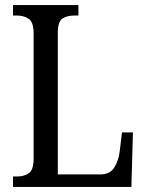

<svg xmlns="http://www.w3.org/2000/svg" viewBox="-20 -734 576 754"><path d="M31 0V-41H48Q75 -41 93.5 -54Q112 -67 112 -111V-602Q112 -647 93 -660Q74 -673 46 -673H31V-714H288V-673H272Q242 -673 224.5 -660.5Q207 -648 207 -605V-49H374Q411 -49 428 -75Q445 -101 450 -139L459 -214H502L496 0Z"/></svg>

Font: Noto Serif Sinhala Condensed
Style: Regular
Weight: 400
Width: 3
Designer: Jelle Bosma - Monotype Design Team
Foundry: Monotype Imaging Inc.
Version: Version 2.007; ttfautohint (v1.8.4.7-5d5b)